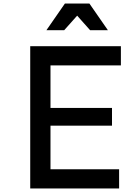

<svg xmlns="http://www.w3.org/2000/svg" viewBox="-20 -1060 790 1080"><path d="M150 0V-800H660V-692H264V-453H610V-353H264V-108H650V0ZM241 -890 345 -1040H483L587 -890H487L381 -1009H447L341 -890Z"/></svg>

Font: Martian Mono SemiExpanded
Style: Regular
Weight: 400
Width: 6
Monospace: yes
Designer: Roman Shamin
Foundry: Evil Martians
Version: Version 1.000